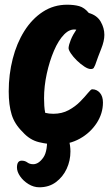

<svg xmlns="http://www.w3.org/2000/svg" viewBox="-20 -600 473 815"><path d="M222 13Q185 13 145.5 3.5Q106 -6 76 -40Q42 -73 29.5 -113.5Q17 -154 17 -212Q17 -284 34 -350.5Q51 -417 83.5 -468.5Q116 -520 162 -550Q208 -580 265 -580Q294 -580 316 -574Q338 -568 357 -545Q392 -535 407.5 -508Q423 -481 423 -452Q423 -426 409.5 -392.5Q396 -359 384 -324Q381 -317 378 -312Q375 -307 365 -307Q354 -307 338 -317.5Q322 -328 306.5 -343Q291 -358 281 -373Q271 -388 271 -396Q272 -410 280.5 -431Q289 -452 304 -474Q277 -479 252.5 -454Q228 -429 209 -384.5Q190 -340 178.5 -287Q167 -234 167 -183Q167 -167 168 -151Q169 -135 172 -121Q188 -117 206 -117Q243 -117 271.5 -132.5Q300 -148 320.5 -169Q341 -190 353.5 -205.5Q366 -221 371 -221Q391 -221 404 -206Q417 -191 417 -165Q417 -118 390 -77Q363 -36 319 -11.5Q275 13 222 13ZM147 195Q123 195 101 181.5Q79 168 65.5 148.5Q52 129 52 111Q52 82 72 82Q86 82 96 89.5Q106 97 121 97Q144 97 164 68.5Q184 40 179 -30L253 -48Q267 -27 273 -3.5Q279 20 279 43Q279 82 263 116.5Q247 151 217.5 173Q188 195 147 195Z"/></svg>

Font: Protest Riot
Style: Regular
Weight: 400
Designer: Octavio Pardo
Foundry: Ashler Design
Version: Version 2.005; ttfautohint (v1.8.4.7-5d5b)